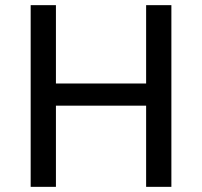

<svg xmlns="http://www.w3.org/2000/svg" viewBox="-20 -725 784 745"><path d="M99 0V-705H197V-401H547V-705H645V0H547V-315H197V0Z"/></svg>

Font: Nunito Sans 7pt SemiCondensed Medium
Style: Regular
Weight: 500
Width: 4
Designer: Vernon Adams
Foundry: Vernon Adams
Version: Version 3.101;gftools[0.9.27]